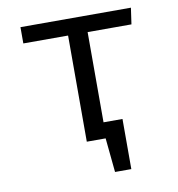

<svg xmlns="http://www.w3.org/2000/svg" viewBox="-78 -611 772 834"><g transform="rotate(-10 307.5 -194.5)"><path d="M434.4 -70.3V150.8H362.6L347.7 0H264.6V-468.2H67.2V-540H554.4L544.1 -468.2H350.8V-70.3Z"/></g></svg>

Font: FiraCode Nerd Font
Style: Regular
Weight: 400
Designer: Carrois Corporate, Edenspiekermann AG, Nikita Prokopov
Foundry: Carrois Corporate, Edenspiekermann AG, Nikita Prokopov
Version: Version 6.002;Nerd Fonts 2.1.0